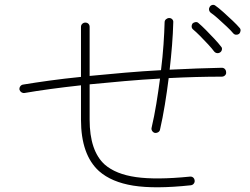

<svg xmlns="http://www.w3.org/2000/svg" viewBox="-20 -803 1040 799"><path d="M774 -32Q625 -16 534.5 -30.5Q444 -45 392 -91Q317 -159 317 -305V-448Q180 -433 82 -416Q75 -415 69 -419Q63 -423 61 -430Q60 -438 64.5 -444Q69 -450 76 -451Q124 -459 185.5 -467.5Q247 -476 317 -483V-691Q317 -699 322.5 -704Q328 -709 335 -709Q343 -709 348 -704Q353 -699 353 -691V-487Q424 -494 500 -500.5Q576 -507 650 -511Q657 -567 660.5 -618.5Q664 -670 665 -710Q665 -718 671 -723Q677 -728 684 -728Q692 -728 697 -722.5Q702 -717 701 -709Q700 -666 696 -615.5Q692 -565 686 -513Q745 -516 799.5 -518Q854 -520 903 -521Q911 -521 916 -515.5Q921 -510 921 -502Q922 -495 916.5 -489.5Q911 -484 903 -484Q799 -484 682 -478Q675 -422 666 -367Q657 -312 646 -264Q645 -257 638.5 -253Q632 -249 624 -250Q617 -252 613 -258.5Q609 -265 611 -272Q622 -319 630.5 -371Q639 -423 646 -476Q573 -472 498.5 -465.5Q424 -459 353 -452V-305Q353 -175 416 -118Q462 -78 546 -66Q630 -54 770 -68Q778 -69 783.5 -64.5Q789 -60 790 -52Q791 -45 786.5 -39Q782 -33 774 -32ZM975 -662Q969 -658 962 -658.5Q955 -659 950 -665Q941 -676 923.5 -692.5Q906 -709 887.5 -725.5Q869 -742 857 -750Q851 -755 850 -762Q849 -769 853 -775Q857 -781 864 -782.5Q871 -784 877 -779Q890 -770 909.5 -752.5Q929 -735 948 -717Q967 -699 977 -687Q982 -682 981 -674.5Q980 -667 975 -662ZM896 -585Q890 -581 883 -582Q876 -583 871 -589Q863 -600 846.5 -618Q830 -636 812.5 -653.5Q795 -671 784 -680Q778 -685 777.5 -692Q777 -699 781 -705Q786 -710 793.5 -711Q801 -712 806 -707Q818 -697 836.5 -678.5Q855 -660 873 -640.5Q891 -621 900 -609Q905 -604 903.5 -596.5Q902 -589 896 -585Z"/></svg>

Font: Zen Maru Gothic Light
Style: Regular
Weight: 300
Designer: Yoshimichi Ohira
Foundry: Positype
Version: Version 1.001